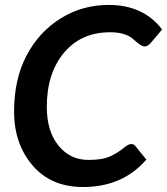

<svg xmlns="http://www.w3.org/2000/svg" viewBox="-20 -751 678 779"><path d="M316.9 7.8Q187 7.8 112.1 -79.8Q37.1 -167.5 37.1 -298.3Q37.1 -429.2 87.4 -525.1Q137.7 -621.1 225.6 -676Q313.5 -731 420.9 -731Q562 -731 637.7 -631.3L592.3 -577.6Q579.6 -562.5 566.4 -562.5Q552.7 -562.5 521.5 -591.3Q490.2 -620.1 426.8 -620.1Q309.1 -620.1 239.5 -536.9Q169.9 -453.6 169.9 -317.4Q169.9 -218.3 217.3 -160.2Q264.6 -102.1 338.9 -102.1Q394.5 -102.1 426 -116.2Q457.5 -130.4 484.9 -153.1Q512.2 -175.8 527.8 -160.2L573.7 -103.5Q477.5 7.8 316.9 7.8Z"/></svg>

Font: Lato-BoldItalic
Style: Bold Italic
Weight: 700
Italic angle: -7°
Designer: Lukasz Dziedzic
Foundry: tyPoland Lukasz Dziedzic
Version: Version 1.104; Western+Polish opensource